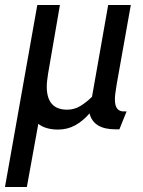

<svg xmlns="http://www.w3.org/2000/svg" viewBox="-50 -510 573 772"><path d="M-30 242 100 -490H191L143 -212Q141 -198 139.5 -185.5Q138 -173 138 -162Q138 -69 220 -69Q249 -69 273.5 -84Q298 -99 320 -121L385 -490H476L419 -170Q416 -151 414 -136.5Q412 -122 412 -110Q412 -62 447 -62H459L430 10H414Q326 10 310 -54Q283 -23 252 -6Q221 11 183 11Q158 11 138 5Q118 -1 104 -12L58 242Z"/></svg>

Font: Cabin VF Beta
Style: Italic
Weight: 400
Italic angle: -7°
Designer: Pablo Impallari
Foundry: Pablo Impallari. http://www.impallari.com Igino Marini. http://www.ikern.com
Version: Version 2.300